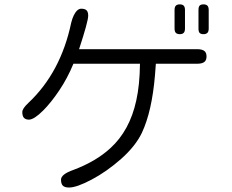

<svg xmlns="http://www.w3.org/2000/svg" viewBox="-20 -794 1040 862"><path d="M769.5 -768.6Q763.7 -762.7 763.7 -749V-666Q763.7 -652.3 769.5 -646.5Q775.4 -640.6 787.1 -640.6Q798.8 -640.6 804.7 -646.5Q810.5 -652.3 810.5 -666V-749Q810.5 -762.7 804.7 -768.6Q798.8 -774.4 787.1 -774.4Q775.4 -774.4 769.5 -768.6ZM917 -749Q917 -762.7 911.1 -768.6Q905.3 -774.4 893.6 -774.4Q881.8 -774.4 876.5 -769Q871.1 -763.7 871.1 -749V-666Q871.1 -651.4 876.5 -646Q881.8 -640.6 893.6 -640.6Q905.3 -640.6 911.1 -646.5Q917 -652.3 917 -666ZM899.4 -563.5Q889.6 -573.2 865.2 -573.2H335Q376 -698.2 376 -723.6Q376 -740.2 368.7 -747.6Q361.3 -754.9 344.7 -754.9Q326.2 -754.9 311.5 -725.6Q304.7 -711.9 299.8 -692.4Q252.9 -468.8 107.4 -332Q80.1 -306.6 80.1 -291Q80.1 -272.5 87.9 -264.6Q95.7 -256.8 110.4 -256.8Q133.8 -257.8 173.8 -297.9Q209 -333 246.1 -388.2Q283.2 -443.4 309.6 -507.8H608.4Q607.4 -412.1 591.8 -342.8Q562.5 -208 475.6 -128.9Q411.1 -69.3 309.6 -31.2Q253.9 -11.7 253.9 12.7Q253.9 31.2 262.2 39.6Q270.5 47.9 290 47.9Q324.2 47.9 391.6 12.2Q459 -23.4 524.4 -81.1Q588.9 -138.7 617.2 -198.2Q662.1 -293.9 675.8 -456.1L679.7 -507.8H865.2Q889.6 -507.8 899.4 -517.6Q907.2 -525.4 907.2 -540.5Q907.2 -555.7 899.4 -563.5Z"/></svg>

Font: FakePearl
Style: ExtraLight
Weight: 300
Version: Version 1.2